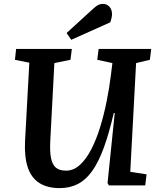

<svg xmlns="http://www.w3.org/2000/svg" viewBox="-20 -955 819 989"><path d="M651 -70 735 -57 728 0H541L534 -12L571 -373H566Q542 -269 515 -195Q488 -121 455.5 -75Q423 -29 381.5 -7.5Q340 14 288 14Q224 14 182.5 -12.5Q141 -39 123 -93Q105 -147 109 -228L131 -632L57 -647L63 -703H350L343 -647L260 -630L239 -229Q236 -174 243 -140Q250 -106 268.5 -91Q287 -76 320 -76Q359 -76 391.5 -105.5Q424 -135 450 -185.5Q476 -236 495.5 -299Q515 -362 529 -431.5Q543 -501 551 -566L559 -630L481 -647L488 -703H759L752 -647L681 -630ZM461 -911Q475 -924 486 -929.5Q497 -935 510 -935Q530 -935 543.5 -920.5Q557 -906 557 -882Q557 -874 554.5 -862.5Q552 -851 548 -840L347 -750L323 -785Z"/></svg>

Font: Literata 18pt SemiBold
Style: Italic
Weight: 600
Italic angle: -2°
Designer: Latin by Veronika Burian and Jose Scaglione. Greek by Irene Vlachou. Cyrillic by Vera Evstafieva
Foundry: TypeTogether
Version: Version 3.103;gftools[0.9.29]